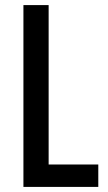

<svg xmlns="http://www.w3.org/2000/svg" viewBox="-20 -734 423 754"><path d="M72 0V-714H171V-88H366V0Z"/></svg>

Font: Noto Sans Sinhala ExtraCondensed Medium
Style: Regular
Weight: 500
Width: 2
Designer: Jelle Bosma - Monotype Design Team
Foundry: Monotype Imaging Inc.
Version: Version 2.006; ttfautohint (v1.8.4.7-5d5b)